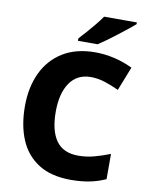

<svg xmlns="http://www.w3.org/2000/svg" viewBox="-100 -1003 843 1085"><g transform="rotate(10 321.5 -460.5)"><path d="M394 -582Q316 -582 274 -521.5Q232 -461 232 -355Q232 -247 272.5 -189.5Q313 -132 400 -132Q445 -132 489 -143.5Q533 -155 581 -174V-29Q534 -8 486 1Q438 10 382 10Q269 10 196.5 -36Q124 -82 89.5 -164Q55 -246 55 -356Q55 -464 94 -547Q133 -630 209 -677Q285 -724 395 -724Q448 -724 503 -711.5Q558 -699 610 -674L556 -537Q517 -555 476.5 -568.5Q436 -582 394 -582ZM596 -921Q580 -907 555 -887Q530 -867 501.5 -845Q473 -823 446 -803.5Q419 -784 399 -771H286V-785Q303 -803 325.5 -828.5Q348 -854 370.5 -881.5Q393 -909 408 -931H596Z"/></g></svg>

Font: Noto Kufi Arabic ExtraBold
Style: Regular
Weight: 800
Designer: Monotype Design Team, David Williams, Khaled Hosny
Foundry: Google LLC
Version: Version 2.109; ttfautohint (v1.8.4.7-5d5b)